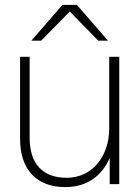

<svg xmlns="http://www.w3.org/2000/svg" viewBox="-20 -752 569 784"><path d="M101 -190V-520H62V-185C62 -63 126 12 247 12C339 12 398 -38 428 -107V0H467V-520H426V-229C426 -108 352 -26 253 -26C156 -26 101 -81 101 -190ZM108 -586H148L265 -705L381 -586H421L294 -732H235Z"/></svg>

Font: Aspekta 150
Style: Regular
Weight: 150
Designer: Ivo Dolenc
Version: Version 2.000